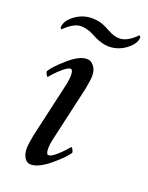

<svg xmlns="http://www.w3.org/2000/svg" viewBox="-115 -631 538 698"><g transform="rotate(20 154.0 -282.0)"><path d="M120.1 -570.3Q149.4 -570.3 174.8 -557.6Q178.2 -556.2 191.7 -548.8Q205.1 -541.5 215.3 -538.3Q225.6 -535.2 238.3 -535.2Q266.6 -535.2 301.8 -570.3Q308.6 -567.9 307.6 -561.5Q304.7 -541 287.1 -525.4Q253.4 -494.1 210.9 -494.1Q186.5 -494.1 157.2 -507.8Q155.3 -508.8 143.8 -514.6Q132.3 -520.5 127.4 -522.5Q122.6 -524.4 112.1 -526.9Q101.6 -529.3 91.8 -529.3Q63.5 -529.3 28.3 -494.1Q22.5 -496.1 23.4 -503.9Q26.4 -524.4 43 -539.1Q76.7 -570.3 120.1 -570.3ZM114.3 -315.4Q118.2 -338.9 118.2 -346.7Q118.2 -371.1 108.4 -371.1Q103.5 -371.1 96.4 -366.9Q89.4 -362.8 82.3 -356.9Q75.2 -351.1 67.6 -343.8Q60.1 -336.4 54.7 -330.6Q49.8 -324.2 44.9 -319.3L40 -314.5Q37.6 -314.5 33.9 -321.5Q30.3 -328.6 30.3 -333Q43 -354.5 83.3 -389.6Q123.5 -424.8 153.3 -424.8Q168.9 -424.8 180.2 -410.2Q191.4 -395.5 191.4 -374Q191.4 -358.4 184.6 -322.3L134.8 -103.5Q130.9 -84 130.9 -72.3Q130.9 -47.9 140.6 -47.9Q145.5 -47.9 152.6 -52Q159.7 -56.2 166.7 -62Q173.8 -67.9 181.4 -75.2Q189 -82.5 194.3 -88.4Q199.2 -94.7 204.1 -99.6L209 -104.5Q211.4 -104.5 215.1 -97.4Q218.8 -90.3 218.8 -85.9Q206.5 -65.4 163.8 -29.8Q121.1 5.9 90.8 5.9Q75.7 5.9 66.7 -8.3Q57.6 -22.5 57.6 -44.9Q57.6 -60.5 64.5 -96.7Z"/></g></svg>

Font: Amiri
Style: Slanted
Weight: 400
Italic angle: 9°
Designer: Khaled Hosny
Version: Version 000.107